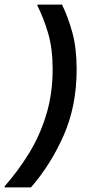

<svg xmlns="http://www.w3.org/2000/svg" viewBox="-42 -670 412 840"><path d="M229.2 -650Q255.8 -595.8 274.6 -527.5Q293.3 -459.2 293.3 -366.7Q293.3 -206.7 236.7 -77.9Q180 50.8 93.3 150H-21.7V145Q38.3 76.7 85.8 -0.8Q133.3 -78.3 160.8 -169.6Q188.3 -260.8 188.3 -367.5Q188.3 -456.7 168.8 -523.8Q149.2 -590.8 121.7 -645V-650Z"/></svg>

Font: Familjen Grotesk Medium
Style: Italic
Weight: 500
Italic angle: -9.46201°
Designer: Anders Wikstroem, Jonas Baeckman, Matilda Gysing, Kristian Moeller
Foundry: Familjen STHLM AB
Version: Version 2.002; ttfautohint (v1.8.4.7-5d5b)